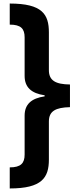

<svg xmlns="http://www.w3.org/2000/svg" viewBox="-20 -886 440 1084"><path d="M35 -866V-747C98 -747 119 -724 119 -675V-458C119 -393 157 -359 232 -348V-342C157 -331 119 -297 119 -233V-13C119 35 98 59 35 59V178C217 178 256 117 256 15V-200C256 -259 294 -279 375 -281V-409C294 -410 256 -431 256 -490V-703C256 -805 219 -866 35 -866Z"/></svg>

Font: Noto Sans Malayalam UI ExtraCondensed ExtraBold
Style: Regular
Weight: 800
Width: 2
Designer: Jelle Bosma - Monotype Design Team
Foundry: Monotype Imaging Inc.
Version: Version 2.104